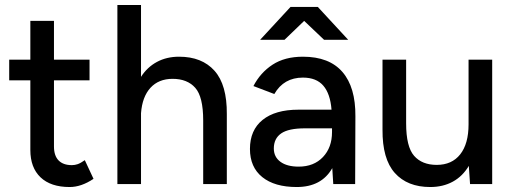

<svg xmlns="http://www.w3.org/2000/svg" viewBox="-20 -740 2065 772"><path d="M102 -137V-417H17V-500H102V-656H197V-500H340V-417H197V-151Q197 -114 215.5 -95Q234 -76 269 -76Q281 -76 292.5 -80Q304 -84 321 -96L356 -21Q307 12 260 12Q184 12 143 -27Q102 -66 102 -137Z M452 -720H547V-431Q572 -470 611 -491Q650 -512 700 -512Q792 -512 842.5 -455.5Q893 -399 892 -281V0H797V-256Q797 -351 765 -387Q733 -423 674 -423Q618 -423 585 -387Q552 -351 547 -285V0H452Z M1316 -64Q1273 12 1173 12Q1084 12 1034.5 -28Q985 -68 985 -141Q985 -217 1036 -258Q1087 -299 1180 -299H1313Q1308 -363 1280 -395.5Q1252 -428 1198 -428Q1121 -428 1083 -362L999 -394Q1027 -448 1076 -480Q1125 -512 1198 -512Q1304 -512 1357 -450.5Q1410 -389 1409 -272L1408 0H1320ZM1181 -70Q1242 -70 1278.5 -108.5Q1315 -147 1315 -209V-224H1206Q1140 -224 1110.5 -203.5Q1081 -183 1081 -143Q1081 -109 1107.5 -89.5Q1134 -70 1181 -70ZM1203 -656 1124 -580H1026L1148 -712H1258L1380 -580H1283Z M1865 -73Q1840 -31 1800.5 -9.5Q1761 12 1710 12Q1618 12 1567.5 -44.5Q1517 -101 1518 -219V-500H1613V-244Q1613 -150 1645 -113.5Q1677 -77 1736 -77Q1797 -77 1830.5 -119.5Q1864 -162 1864 -240V-500H1959V0H1870Z"/></svg>

Font: Oak Sans Medium
Style: Regular
Weight: 500
Designer: Erik Kennedy, Walven
Foundry: Erik Kennedy, Walven
Version: Version 1.000